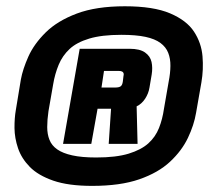

<svg xmlns="http://www.w3.org/2000/svg" viewBox="-20 -763 667 612"><path d="M274 -170.5Q363.5 -170.5 424 -191.5Q484.5 -212.5 522 -247.5Q559.5 -282.5 579 -323.5Q598.5 -364.5 605 -403.5L622 -500.5Q629 -541 625.5 -583.5Q622 -626 598.5 -662Q575 -698 522 -720.5Q469 -743 378 -743Q286.5 -743 224.8 -719.8Q163 -696.5 125.8 -659.8Q88.5 -623 70.5 -582.8Q52.5 -542.5 46.5 -509.5L30.5 -412.5Q26 -387 26.2 -355Q26.5 -323 37.5 -290.5Q48.5 -258 75 -231Q101.5 -204 149.8 -187.2Q198 -170.5 274 -170.5ZM286.5 -261Q240.5 -261 210.2 -267.8Q180 -274.5 162.5 -286.8Q145 -299 137.8 -317Q130.5 -335 130.5 -358Q130.5 -381 134.5 -408.5L149.5 -494.5Q155 -527.5 167 -556.5Q179 -585.5 201.8 -606.8Q224.5 -628 264.5 -640Q304.5 -652 366.5 -652Q413.5 -652 443.8 -645.5Q474 -639 491.5 -626Q509 -613 516.2 -594.5Q523.5 -576 523.2 -552.8Q523 -529.5 517.5 -502L502.5 -415.5Q498 -383.5 486.8 -355Q475.5 -326.5 452.8 -306Q430 -285.5 390 -273.2Q350 -261 286.5 -261ZM181 -304.5H271L291 -416.5H334L326.5 -304.5H418.5L415.5 -424Q431.5 -431.5 442.5 -448.2Q453.5 -465 456.5 -484L463.5 -525.5Q467 -547 463 -565.5Q459 -584 442.2 -595.8Q425.5 -607.5 393.5 -607.5H234ZM303.5 -484 311.5 -537H357Q365.5 -537 369.2 -535Q373 -533 374 -529.2Q375 -525.5 373.5 -520L371.5 -503Q370 -492 364.8 -488Q359.5 -484 347 -484Z"/></svg>

Font: Anybody Condensed Black
Style: Italic
Weight: 900
Width: 3
Italic angle: -10°
Version: Version 1.113;gftools[0.9.25]